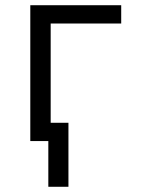

<svg xmlns="http://www.w3.org/2000/svg" viewBox="-20 -540 540 735"><path d="M165 175V0H96V-520H444V-450H174V-70H242V175Z"/></svg>

Font: Iosevka Term SS14
Style: Regular
Weight: 400
Monospace: yes
Designer: Belleve Invis
Foundry: Belleve Invis
Version: Version 24.1.1; ttfautohint (v1.8.4)